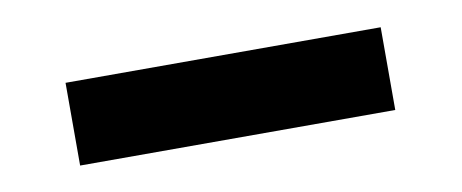

<svg xmlns="http://www.w3.org/2000/svg" viewBox="-28 -421 577 240"><g transform="rotate(-10 260.0 -300.5)"><path d="M60 -248H460V-353H60Z"/></g></svg>

Font: Goli SemiBold
Style: Regular
Weight: 600
Designer: jaikishan Patel
Foundry: MagicType
Version: Version 1.000;Glyphs 3.2 (3242)